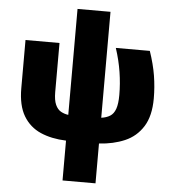

<svg xmlns="http://www.w3.org/2000/svg" viewBox="-64 -817 997 1114"><g transform="rotate(5 435.0 -259.5)"><path d="M534 -142Q564 -146 585 -159Q606 -172 616.5 -201.5Q627 -231 627 -283Q627 -348 616.5 -415.5Q606 -483 583 -553H781Q807 -477 817.5 -411.5Q828 -346 828 -280Q828 -178 789 -116Q750 -54 683.5 -25.5Q617 3 534 8V240H342V8Q257 5 193 -23Q129 -51 93 -111.5Q57 -172 57 -272V-553H255V-267Q255 -220 267 -193.5Q279 -167 299 -156Q319 -145 342 -142V-759H534Z"/></g></svg>

Font: Noto Sans Display Black
Style: Regular
Weight: 900
Designer: Monotype Design Team
Foundry: Monotype Imaging Inc.
Version: Version 2.003